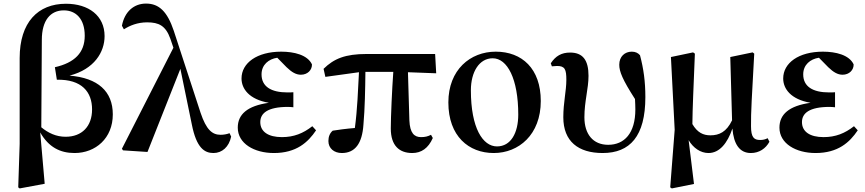

<svg xmlns="http://www.w3.org/2000/svg" viewBox="-20 -840 4841 1074"><path d="M214 -617C214 -726 262 -782 337 -782C404 -782 454 -735 454 -640C454 -545 397 -489 287 -464L298 -394C438 -397 495 -325 495 -228C495 -133 438 -75 347 -75C294 -75 250 -96 211 -128ZM90 -35 82 208 90 214 230 188 205 -99C252 -17 316 16 397 16C515 16 611 -67 611 -200C611 -329 528 -404 369 -417C508 -453 565 -549 565 -638C565 -752 476 -819 349 -819C192 -819 90 -715 90 -515Z M1264 -95C1249 -89 1230 -86 1214 -86C1167 -86 1134 -114 1102 -209L952 -668C916 -775 870 -820 797 -820C729 -820 677 -775 662 -696L673 -676C706 -697 749 -715 803 -715C869 -715 907 -696 933 -623L950 -573L662 -8L668 1L805 10L989 -455L1053 -144C1079 -12 1124 16 1174 16C1222 16 1261 -18 1273 -76Z M1727 -134C1676 -94 1624 -73 1557 -73C1481 -73 1436 -103 1436 -157C1436 -206 1476 -242 1591 -242C1600 -242 1610 -241 1621 -240V-324C1611 -323 1598 -323 1588 -323C1496 -323 1443 -356 1443 -424C1443 -478 1483 -510 1531 -517L1583 -464C1612 -436 1636 -422 1663 -422C1701 -422 1726 -449 1725 -480C1700 -533 1625 -551 1553 -551C1418 -551 1331 -488 1331 -401C1331 -344 1373 -284 1484 -265C1363 -248 1310 -200 1310 -126C1310 -37 1402 16 1512 16C1638 16 1703 -44 1748 -111Z M2262 -436 2420 -430 2414 -538H2031C1911 -538 1848 -512 1790 -455L1800 -410L1988 -436C1983 -341 1979 -227 1965 -124C1925 -121 1855 -112 1841 -109C1825 -95 1817 -76 1817 -51C1817 -10 1849 16 1892 16C1966 16 2006 -37 2013 -143C2021 -232 2023 -343 2024 -438H2180C2173 -341 2166 -187 2166 -121C2166 -25 2214 16 2286 16C2337 16 2376 -11 2401 -68L2391 -86C2373 -77 2359 -73 2335 -73C2297 -73 2273 -96 2270 -166Z M2742 16C2881 16 3005 -86 3005 -275C3005 -456 2900 -551 2753 -551C2611 -551 2488 -450 2488 -267C2488 -78 2602 16 2742 16ZM2760 -21C2681 -21 2614 -123 2614 -335C2614 -438 2661 -514 2736 -514C2818 -514 2879 -399 2879 -199C2879 -97 2838 -21 2760 -21Z M3067 -469C3074 -470 3090 -471 3096 -471C3140 -471 3148 -452 3148 -393C3148 -331 3131 -267 3131 -184C3131 -49 3215 16 3351 16C3504 16 3590 -78 3590 -297C3590 -384 3580 -456 3560 -531C3549 -544 3534 -551 3514 -551C3475 -551 3444 -524 3444 -478C3444 -440 3462 -395 3532 -286C3533 -265 3534 -246 3534 -228C3534 -94 3472 -30 3382 -30C3297 -30 3249 -90 3249 -184C3249 -273 3272 -344 3272 -416C3272 -504 3240 -546 3169 -546C3121 -546 3088 -527 3061 -486Z M4274 -67C4261 -60 4248 -57 4232 -57C4198 -57 4181 -71 4181 -134C4180 -207 4186 -306 4199 -540L4190 -547L4065 -521L4075 -167C4044 -102 4003 -83 3954 -83C3914 -83 3881 -98 3853 -146C3854 -239 3859 -339 3867 -540L3857 -547L3733 -521L3754 -114L3729 208L3738 214L3862 189L3832 -56C3858 -12 3899 16 3943 16C4005 16 4049 -39 4077 -121C4084 -34 4117 16 4180 16C4227 16 4263 -9 4284 -47Z M4757 -134C4706 -94 4654 -73 4587 -73C4511 -73 4466 -103 4466 -157C4466 -206 4506 -242 4621 -242C4630 -242 4640 -241 4651 -240V-324C4641 -323 4628 -323 4618 -323C4526 -323 4473 -356 4473 -424C4473 -478 4513 -510 4561 -517L4613 -464C4642 -436 4666 -422 4693 -422C4731 -422 4756 -449 4755 -480C4730 -533 4655 -551 4583 -551C4448 -551 4361 -488 4361 -401C4361 -344 4403 -284 4514 -265C4393 -248 4340 -200 4340 -126C4340 -37 4432 16 4542 16C4668 16 4733 -44 4778 -111Z"/></svg>

Font: Noto Serif CJK JP
Style: Bold
Weight: 700
Designer: Ryoko NISHIZUKA 西塚涼子 (kana & ideographs); Frank Grießhammer (Latin, Greek & Cyrillic); Wenlong ZHANG 张文龙 (bopomofo); San
Foundry: Adobe Systems Incorporated
Version: Version 1.000;PS 1;hotconv 16.6.53;makeotf.lib2.5.65590